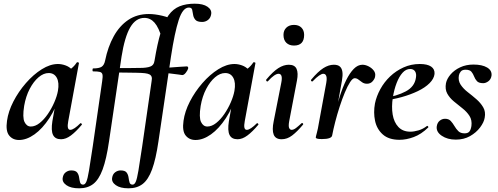

<svg xmlns="http://www.w3.org/2000/svg" viewBox="-20 -746 2699 1041"><path d="M83 13Q49 13 29.5 -11.5Q10 -36 18 -91Q25 -142 52.5 -195.5Q80 -249 120.5 -295.5Q161 -342 206.5 -370.5Q252 -399 294 -399Q314 -399 335 -391.5Q356 -384 371.5 -367.5Q387 -351 389 -324L329 -357Q346 -359 364.5 -373Q383 -387 396 -407Q398 -410 403.5 -408Q409 -406 408 -404L350 -89Q341 -42 361 -42Q371 -42 385 -51.5Q399 -61 415 -77Q418 -80 422 -76Q426 -72 423 -69Q392 -32 364.5 -11.5Q337 9 311 9Q279 9 267.5 -14.5Q256 -38 264 -89L289 -229L310 -246Q286 -164 248 -106Q210 -48 167 -17.5Q124 13 83 13ZM147 -60Q171 -60 195 -79Q219 -98 239.5 -128Q260 -158 274.5 -191.5Q289 -225 294 -253Q302 -298 288 -324Q274 -350 244 -350Q216 -350 189 -327Q162 -304 141 -264Q120 -224 111 -172Q101 -109 113 -84.5Q125 -60 147 -60Z M409 275Q364 275 340 258Q316 241 320 218Q323 198 336.5 188Q350 178 366 178Q390 178 398.5 189.5Q407 201 409 216.5Q411 232 414.5 243.5Q418 255 431 255Q441 255 448 239.5Q455 224 462.5 179Q470 134 483 47L534 -306Q538 -331 535.5 -342Q533 -353 521.5 -356Q510 -359 485 -359Q481 -359 481.5 -367Q482 -375 485 -375Q517 -375 531 -384Q545 -393 550 -418Q565 -492 596.5 -549Q628 -606 675.5 -638Q723 -670 787 -670Q820 -670 860 -660.5Q900 -651 925 -636L859 -535Q841 -597 818 -623Q795 -649 763 -649Q716 -649 686 -597.5Q656 -546 639 -439L571 21Q557 117 536.5 172.5Q516 228 485.5 251.5Q455 275 409 275ZM802 -306Q805 -321 802 -329.5Q799 -338 790.5 -342.5Q782 -347 766 -349Q750 -351 719 -351.5Q688 -352 651 -352.5Q614 -353 580 -353L582 -377Q634 -377 681.5 -377Q729 -377 754 -378Q789 -380 802.5 -389Q816 -398 818 -418L832 -367ZM677 275Q632 275 608 258Q584 241 588 218Q591 198 604.5 188Q618 178 634 178Q658 178 666.5 189.5Q675 201 677 216.5Q679 232 682.5 243.5Q686 255 699 255Q709 255 716 239.5Q723 224 730.5 179Q738 134 751 47L802 -306Q806 -331 803.5 -342Q801 -353 789.5 -356Q778 -359 753 -359Q749 -359 749.5 -367Q750 -375 753 -375Q785 -375 799.5 -384Q814 -393 818 -418Q833 -509 851 -569Q869 -629 894 -663.5Q919 -698 954 -712Q989 -726 1036 -726Q1081 -726 1105 -709.5Q1129 -693 1125 -669Q1122 -649 1108 -638Q1094 -627 1076 -627Q1049 -627 1039 -639Q1029 -651 1027 -666Q1025 -681 1022 -693Q1019 -705 1004 -705Q971 -705 949 -637.5Q927 -570 907 -439L839 21Q825 117 804.5 172.5Q784 228 753.5 251.5Q723 275 677 275ZM968 -339Q967 -339 947 -342Q927 -345 899.5 -348Q872 -351 848 -351L850 -378Q873 -378 903 -380Q933 -382 958.5 -384Q984 -386 993 -386Q998 -386 999.5 -382Q1001 -378 1000 -374Q998 -366 988 -352.5Q978 -339 968 -339Z M1040 13Q1006 13 986.5 -11.5Q967 -36 975 -91Q982 -142 1009.5 -195.5Q1037 -249 1077.5 -295.5Q1118 -342 1163.5 -370.5Q1209 -399 1251 -399Q1271 -399 1292 -391.5Q1313 -384 1328.5 -367.5Q1344 -351 1346 -324L1286 -357Q1303 -359 1321.5 -373Q1340 -387 1353 -407Q1355 -410 1360.5 -408Q1366 -406 1365 -404L1307 -89Q1298 -42 1318 -42Q1328 -42 1342 -51.5Q1356 -61 1372 -77Q1375 -80 1379 -76Q1383 -72 1380 -69Q1349 -32 1321.5 -11.5Q1294 9 1268 9Q1236 9 1224.5 -14.5Q1213 -38 1221 -89L1246 -229L1267 -246Q1243 -164 1205 -106Q1167 -48 1124 -17.5Q1081 13 1040 13ZM1104 -60Q1128 -60 1152 -79Q1176 -98 1196.5 -128Q1217 -158 1231.5 -191.5Q1246 -225 1251 -253Q1259 -298 1245 -324Q1231 -350 1201 -350Q1173 -350 1146 -327Q1119 -304 1098 -264Q1077 -224 1068 -172Q1058 -109 1070 -84.5Q1082 -60 1104 -60Z M1507 9Q1474 9 1464 -16Q1454 -41 1464 -89L1505 -297Q1515 -346 1490 -346Q1480 -346 1465.5 -336Q1451 -326 1433 -306Q1429 -302 1425 -306.5Q1421 -311 1424 -315Q1460 -358 1489 -376.5Q1518 -395 1546 -395Q1578 -395 1588 -372.5Q1598 -350 1590 -309L1548 -89Q1543 -61 1548 -51.5Q1553 -42 1561 -42Q1572 -42 1585 -52Q1598 -62 1614 -77Q1618 -81 1622 -77Q1626 -73 1622 -69Q1591 -32 1564 -11.5Q1537 9 1507 9ZM1574 -499Q1548 -499 1532.5 -514Q1517 -529 1517 -557Q1517 -581 1532.5 -596Q1548 -611 1574 -611Q1600 -611 1614.5 -596Q1629 -581 1629 -557Q1629 -499 1574 -499Z M1781 -12 1771 -13Q1781 -66 1794 -120.5Q1807 -175 1822.5 -224Q1838 -273 1857 -311.5Q1876 -350 1898 -372.5Q1920 -395 1945 -395Q1961 -395 1978 -386.5Q1995 -378 2006 -364Q2017 -350 2014 -333Q2013 -320 2001 -306Q1989 -292 1970 -292Q1955 -292 1944 -299.5Q1933 -307 1923.5 -314.5Q1914 -322 1903 -322Q1892 -322 1878 -300.5Q1864 -279 1849.5 -244Q1835 -209 1821.5 -167.5Q1808 -126 1797.5 -85Q1787 -44 1781 -12ZM1725 8Q1706 8 1699 5.5Q1692 3 1692 0Q1692 -4 1698 -26Q1704 -48 1708 -74L1749 -297Q1752 -314 1751 -324.5Q1750 -335 1745.5 -340.5Q1741 -346 1733 -346Q1724 -346 1709.5 -336Q1695 -326 1676 -306Q1672 -302 1668 -306.5Q1664 -311 1668 -315Q1704 -358 1733 -376.5Q1762 -395 1790 -395Q1812 -395 1823 -385Q1834 -375 1836.5 -356Q1839 -337 1834 -309L1781 -12Q1778 8 1725 8Z M2146 12Q2088 12 2055.5 -17Q2023 -46 2013.5 -91Q2004 -136 2013 -185Q2021 -224 2042 -262.5Q2063 -301 2095 -331.5Q2127 -362 2168 -380.5Q2209 -399 2256 -399Q2297 -399 2317.5 -385Q2338 -371 2336 -345Q2333 -319 2309 -295Q2285 -271 2245.5 -252Q2206 -233 2157.5 -219.5Q2109 -206 2059 -201L2061 -214Q2132 -225 2180 -250.5Q2228 -276 2235 -324Q2239 -346 2230.5 -359Q2222 -372 2204 -372Q2181 -372 2162.5 -351.5Q2144 -331 2130.5 -296Q2117 -261 2110 -218Q2102 -167 2109 -125Q2116 -83 2140 -57.5Q2164 -32 2205 -32Q2224 -32 2248.5 -39Q2273 -46 2295 -63Q2297 -65 2300.5 -61Q2304 -57 2302 -55Q2264 -18 2223.5 -3Q2183 12 2146 12Z M2451 11Q2406 11 2375 -10Q2344 -31 2348 -61Q2351 -81 2364 -91.5Q2377 -102 2393 -102Q2413 -102 2424 -90Q2435 -78 2444 -62.5Q2453 -47 2465 -35Q2477 -23 2499 -23Q2517 -23 2525 -33Q2533 -43 2536 -63Q2540 -95 2525.5 -117.5Q2511 -140 2487.5 -158.5Q2464 -177 2441 -196Q2418 -215 2405 -238.5Q2392 -262 2398 -295Q2403 -319 2423 -342.5Q2443 -366 2475 -381Q2507 -396 2547 -396Q2594 -396 2621 -380Q2648 -364 2645 -336Q2642 -316 2628 -305.5Q2614 -295 2600 -295Q2576 -295 2566 -306Q2556 -317 2550.5 -331.5Q2545 -346 2536 -357Q2527 -368 2504 -368Q2486 -368 2478 -358Q2470 -348 2468 -337Q2463 -309 2477.5 -287Q2492 -265 2516 -246.5Q2540 -228 2563 -208Q2586 -188 2600 -164Q2614 -140 2608 -108Q2604 -83 2583 -55Q2562 -27 2528.5 -8Q2495 11 2451 11Z"/></svg>

Font: Cormorant Infant Light
Style: Bold Italic
Weight: 700
Italic angle: -10°
Version: Version 4.001